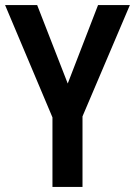

<svg xmlns="http://www.w3.org/2000/svg" viewBox="-20 -734 530 754"><path d="M246 -406 365 -714H490L304 -277V0H186V-273L0 -714H126Z"/></svg>

Font: Noto Sans Kannada Condensed SemiBold
Style: Regular
Weight: 600
Width: 3
Designer: Jelle Bosma - Monotype Design Team
Foundry: Monotype Imaging Inc.
Version: Version 2.005; ttfautohint (v1.8.4.7-5d5b)